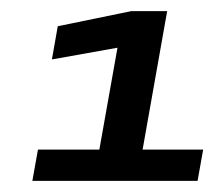

<svg xmlns="http://www.w3.org/2000/svg" viewBox="-20 -699 391 344"><path d="M38 -375H334L344 -431H235.5L279.5 -679H215L83.5 -652L73 -592.5L190.5 -613.5L158 -431H48Z"/></svg>

Font: Anybody
Style: Bold Italic
Weight: 700
Italic angle: -10°
Designer: Tyler Finck
Foundry: Etcetera Type Company
Version: Version 1.113;gftools[0.9.25]